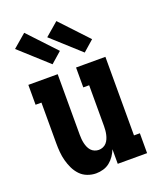

<svg xmlns="http://www.w3.org/2000/svg" viewBox="-144 -858 787 953"><g transform="rotate(-20 250.0 -381.0)"><path d="M198 8Q175 8 152.5 -0.5Q130 -9 114 -26Q98 -43 88 -64Q78 -85 72 -107.5Q66 -130 64 -153.5Q62 -177 62 -200V-415H31V-520H186V-200Q186 -189 187 -177.5Q188 -166 190.5 -155Q193 -144 197.5 -133.5Q202 -123 209.5 -114.5Q217 -106 228 -101.5Q239 -97 250 -97Q261 -97 272 -101.5Q283 -106 290.5 -114.5Q298 -123 302.5 -133.5Q307 -144 309.5 -155Q312 -166 313 -177.5Q314 -189 314 -200V-415H283V-520H438V-105H469V0H314V-77Q307 -59 296 -43Q285 -27 270 -15Q255 -3 236 2.5Q217 8 198 8ZM349 -575 200 -710 270 -770 406 -625ZM179 -575 30 -710 100 -770 236 -625Z"/></g></svg>

Font: Iosevka Curly Slab Extrabold
Style: Regular
Weight: 800
Monospace: yes
Designer: Belleve Invis
Foundry: Belleve Invis
Version: Version 22.1.2; ttfautohint (v1.8.4)